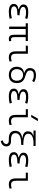

<svg xmlns="http://www.w3.org/2000/svg" viewBox="2102 -2937 1069 5313"><g transform="rotate(90 2636.5 -280.5)"><path d="M305.7 9.8C383.8 9.8 449.7 1 500 -13.7L481.4 -75.2C439.5 -64 390.1 -50.3 309.6 -50.3C207 -50.3 156.2 -78.6 156.2 -135.3C156.2 -196.3 230.5 -227.1 379.9 -227.1H397L405.8 -285.6C248.5 -293 170.9 -325.2 170.9 -383.3C170.9 -439.5 221.7 -467.3 324.2 -467.3C384.8 -467.3 437.5 -459 483.9 -441.4L504.9 -499C465.3 -518.1 402.3 -527.3 313.5 -527.3C173.3 -527.3 103.5 -484.4 103.5 -397.9C103.5 -333 145.5 -289.6 230.5 -267.1V-256.8C135.7 -242.7 88.9 -200.7 88.9 -130.4C88.9 -36.1 160.6 9.8 305.7 9.8Z M1062 9.8C1085.9 9.8 1102.1 7.8 1122.1 3.4L1113.8 -55.2C1095.2 -52.2 1083.5 -51.3 1074.7 -51.3C1024.9 -51.3 1007.3 -76.7 1007.3 -136.7V-457.5H1115.2V-517.6H623V-457.5H716.3V0H781.7V-457.5H941.9V-131.8C941.9 -32.7 977.5 9.8 1062 9.8Z M1567.9 9.8C1609.4 9.8 1643.6 3.9 1683.6 -10.7L1675.3 -70.8C1636.2 -58.1 1607.4 -52.2 1580.6 -52.2C1497.1 -52.2 1466.3 -95.2 1466.3 -190.4V-517.6H1243.2V-459.5H1400.9V-185.5C1400.9 -50.8 1452.1 9.8 1567.9 9.8Z M2052.2 9.8C2196.3 9.8 2279.3 -70.3 2279.3 -209.5C2279.3 -366.2 2198.7 -417.5 2058.6 -455.6C1969.2 -480 1929.2 -520 1929.2 -576.7C1929.2 -645 1974.6 -681.2 2061 -681.2C2122.1 -681.2 2174.8 -666 2219.2 -636.2L2254.9 -689.9C2196.3 -725.1 2132.3 -742.2 2061 -742.2C1935.1 -742.2 1863.3 -681.2 1863.3 -573.2C1863.3 -499.5 1905.3 -449.2 1995.1 -416.5V-409.7C1887.7 -399.4 1827.1 -328.1 1827.1 -204.6C1827.1 -73.2 1914.1 9.8 2052.2 9.8ZM2053.2 -50.3C1955.6 -50.3 1893.1 -112.3 1893.1 -209.5C1893.1 -314.5 1955.1 -383.8 2048.8 -383.8C2151.9 -383.8 2213.4 -319.8 2213.4 -212.9C2213.4 -109.4 2154.8 -50.3 2053.2 -50.3Z M2649.4 9.8C2727.5 9.8 2793.5 1 2843.8 -13.7L2825.2 -75.2C2783.2 -64 2733.9 -50.3 2653.3 -50.3C2550.8 -50.3 2500 -78.6 2500 -135.3C2500 -196.3 2574.2 -227.1 2723.6 -227.1H2740.7L2749.5 -285.6C2592.3 -293 2514.6 -325.2 2514.6 -383.3C2514.6 -439.5 2565.4 -467.3 2668 -467.3C2728.5 -467.3 2781.2 -459 2827.6 -441.4L2848.6 -499C2809.1 -518.1 2746.1 -527.3 2657.2 -527.3C2517.1 -527.3 2447.3 -484.4 2447.3 -397.9C2447.3 -333 2489.3 -289.6 2574.2 -267.1V-256.8C2479.5 -242.7 2432.6 -200.7 2432.6 -130.4C2432.6 -36.1 2504.4 9.8 2649.4 9.8Z M3325.7 9.8C3367.2 9.8 3401.4 3.9 3441.4 -10.7L3433.1 -70.8C3394 -58.1 3365.2 -52.2 3338.4 -52.2C3254.9 -52.2 3224.1 -95.2 3224.1 -190.4V-517.6H3001V-459.5H3158.7V-185.5C3158.7 -50.8 3210 9.8 3325.7 9.8ZM3156.7 -609.4H3220.7L3333 -794.9H3262.7Z M3815.4 9.8H3864.7C3929.2 9.8 3965.8 35.6 3965.8 81.1C3965.8 126.5 3927.7 161.6 3862.8 180.2L3885.3 234.4C3980 211.4 4031.2 157.7 4031.2 81.1C4031.2 -2.4 3980 -50.3 3891.1 -50.3H3847.7C3727.5 -50.3 3665 -91.3 3665 -170.9C3665 -276.9 3759.3 -331.1 3942.9 -331.1H3986.3L3993.2 -391.6C3786.1 -391.6 3679.7 -436 3679.7 -522.9C3679.7 -616.7 3760.7 -667.5 3918 -672.9H4018.6V-732.4H3592.8V-672.9H3731.4V-666C3654.3 -643.6 3614.3 -594.2 3614.3 -518.1C3614.3 -431.2 3674.3 -379.9 3803.2 -367.2V-358.9C3665.5 -343.8 3599.6 -278.8 3599.6 -166C3599.6 -49.8 3672.9 9.8 3815.4 9.8Z M4407.2 9.8C4485.4 9.8 4551.3 1 4601.6 -13.7L4583 -75.2C4541 -64 4491.7 -50.3 4411.1 -50.3C4308.6 -50.3 4257.8 -78.6 4257.8 -135.3C4257.8 -196.3 4332 -227.1 4481.4 -227.1H4498.5L4507.3 -285.6C4350.1 -293 4272.5 -325.2 4272.5 -383.3C4272.5 -439.5 4323.2 -467.3 4425.8 -467.3C4486.3 -467.3 4539.1 -459 4585.4 -441.4L4606.4 -499C4566.9 -518.1 4503.9 -527.3 4415 -527.3C4274.9 -527.3 4205.1 -484.4 4205.1 -397.9C4205.1 -333 4247.1 -289.6 4332 -267.1V-256.8C4237.3 -242.7 4190.4 -200.7 4190.4 -130.4C4190.4 -36.1 4262.2 9.8 4407.2 9.8Z M5083.5 9.8C5125 9.8 5159.2 3.9 5199.2 -10.7L5190.9 -70.8C5151.9 -58.1 5123 -52.2 5096.2 -52.2C5012.7 -52.2 4981.9 -95.2 4981.9 -190.4V-517.6H4758.8V-459.5H4916.5V-185.5C4916.5 -50.8 4967.8 9.8 5083.5 9.8Z"/></g></svg>

Font: Cascadia Code Light
Style: Regular
Weight: 300
Monospace: yes
Designer: Aaron Bell
Foundry: Saja Typeworks
Version: Version 2404.023